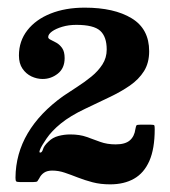

<svg xmlns="http://www.w3.org/2000/svg" viewBox="-20 -933 445 502"><path d="M384.5 -595Q384.5 -603.5 383.5 -605.2Q382.5 -607 374 -607H347Q338 -607 336.8 -605.2Q335.5 -603.5 334 -595.5Q331.5 -576.5 319.5 -566Q307.5 -555.5 282.5 -555.5Q260 -555.5 242.2 -562Q224.5 -568.5 206.5 -575Q188.5 -581.5 163.5 -581.5Q148 -581.5 132.8 -577.5Q117.5 -573.5 107 -563Q95 -552 92.5 -543Q90 -534 85 -534Q82 -534 84 -540Q86 -546 91 -554.2Q96 -562.5 101.5 -570.5Q115 -590.5 139.2 -610.2Q163.5 -630 202.5 -648.5Q236 -664.5 266 -678.8Q296 -693 319.5 -709.2Q343 -725.5 356.5 -747Q370 -768.5 370 -799Q370 -857.5 324.2 -885.2Q278.5 -913 201.5 -913Q151 -913 112.2 -897.5Q73.5 -882 51.5 -853.8Q29.5 -825.5 29.5 -788Q29.5 -767 38.8 -753.5Q48 -740 62.2 -733.2Q76.5 -726.5 91.5 -726.5Q113.5 -726.5 131.2 -740.5Q149 -754.5 149 -781Q149 -798 142.5 -807.2Q136 -816.5 127.5 -821.2Q119 -826 112.5 -829Q106 -832 106 -836Q106 -843.5 116 -850.8Q126 -858 142.8 -863Q159.5 -868 179.5 -868Q225 -868 242 -852.5Q259 -837 259 -803.5Q259 -782 247.8 -764.5Q236.5 -747 219 -732.8Q201.5 -718.5 182 -706Q162.5 -693.5 145.5 -682Q84 -638 52.5 -584.5Q21 -531 20.5 -468.5Q20.5 -461 22.2 -459Q24 -457 32 -457H67Q76 -457 77.8 -459.2Q79.5 -461.5 82.5 -466.5Q87 -476 95.2 -481.5Q103.5 -487 116.5 -487Q133 -487 149.2 -481.5Q165.5 -476 183.2 -469Q201 -462 221.8 -456.5Q242.5 -451 268 -451Q304.5 -451 330.5 -465.8Q356.5 -480.5 370.5 -512.2Q384.5 -544 384.5 -595Z"/></svg>

Font: Besley ExtraBold
Style: Regular
Weight: 800
Designer: Owen Earl
Foundry: indestructible type*
Version: Version 2.001